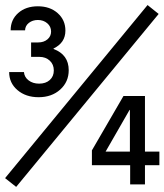

<svg xmlns="http://www.w3.org/2000/svg" viewBox="-24 -730 651 760"><path d="M75.2 -609.9H18.1Q18.1 -651.9 48.1 -678.5Q78.1 -705.1 126 -705.1Q173.8 -705.1 204.3 -678Q234.9 -650.9 234.9 -608.9Q234.9 -560.5 188 -538.1V-536.1Q248 -513.7 248 -452.1Q248 -405.8 214.4 -375.5Q180.7 -345.2 128.9 -345.2Q78.1 -345.2 45.2 -373.3Q12.2 -401.4 12.2 -444.8H70.8Q72.3 -424.8 89.1 -411.9Q106 -398.9 130.9 -398.9Q157.2 -398.9 173.1 -413.3Q189 -427.7 189 -451.2Q189 -475.1 172.9 -490Q156.7 -504.9 131.8 -504.9H99.1V-562H127Q149.4 -562 163.8 -574.2Q178.2 -586.4 178.2 -605Q178.2 -625 163.1 -637.9Q147.9 -650.9 126 -650.9Q105 -650.9 90.3 -639.4Q75.7 -627.9 75.2 -609.9ZM-3.9 -24.9 560.1 -710 604 -674.8 40 9.8ZM339.8 -76.2V-134.8L464.8 -350.1H549.8V-129.9H606.9V-76.2H549.8V0H491.2V-76.2ZM488.8 -294.9 394 -129.9H490.2V-294.9Z"/></svg>

Font: CommitMono
Style: Regular
Weight: 400
Monospace: yes
Designer: Eigil Nikolajsen
Foundry: Eigil Nikolajsen
Version: Version 1.143